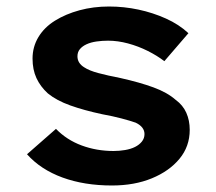

<svg xmlns="http://www.w3.org/2000/svg" viewBox="-20 -560 665 590"><path d="M324 10Q239 10 172 -14.5Q105 -39 63 -86L152 -164Q185 -130 231 -113Q277 -96 329 -96Q347 -96 364.5 -99Q382 -102 395 -108.5Q408 -115 416 -125Q424 -135 424 -148Q424 -170 397 -183Q380 -189 353.5 -196Q327 -203 294 -209Q238 -221 196 -236Q154 -251 127 -273Q104 -294 92 -320Q80 -346 80 -380Q80 -416 98 -446Q116 -476 149 -496.5Q182 -517 224.5 -528.5Q267 -540 315 -540Q361 -540 405.5 -530.5Q450 -521 490 -503Q530 -485 559 -458L485 -372Q463 -389 434 -403.5Q405 -418 373.5 -426.5Q342 -435 312 -435Q294 -435 276.5 -432.5Q259 -430 246 -424Q233 -418 225.5 -409Q218 -400 218 -387Q218 -376 223.5 -367.5Q229 -359 239 -353Q254 -343 282 -335.5Q310 -328 351 -320Q409 -307 451.5 -291.5Q494 -276 520 -253Q542 -237 552.5 -213.5Q563 -190 563 -161Q563 -110 531.5 -72Q500 -34 446.5 -12Q393 10 324 10Z"/></svg>

Font: Lexend Exa SemiBold
Style: Regular
Weight: 600
Designer: Bonnie Shaver-Troup, Thomas Jockin
Foundry: Lexend
Version: Version 1.007